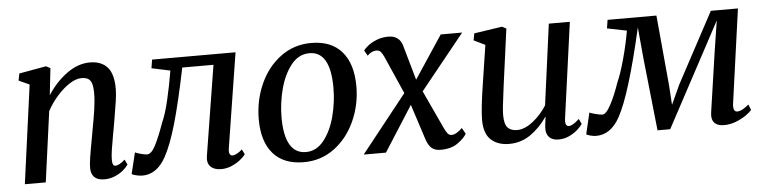

<svg xmlns="http://www.w3.org/2000/svg" viewBox="-40 -738 3699 928"><g transform="rotate(-5 1810.0 -274.5)"><path d="M207 -418Q247 -480 301.5 -519.5Q356 -559 413.5 -559Q468.5 -559 498 -526.5Q527.5 -494 527.5 -421Q527.5 -398 522.5 -363.5Q517.5 -329 508.5 -277Q504.5 -255 503 -244.5L495 -201Q487 -157 482.8 -128.8Q478.5 -100.5 478.5 -80Q478.5 -51 493 -51Q512.5 -51 540 -76.5L552 -51.5Q545.5 -41 529.2 -26.5Q513 -12 488.2 -1Q463.5 10 435 10Q402.5 10 386.5 -5.8Q370.5 -21.5 370.5 -50.5Q370.5 -70 375.5 -102.8Q380.5 -135.5 390 -185.5L396.5 -222L398.5 -233.5Q409 -288.5 415.2 -331.2Q421.5 -374 421.5 -408Q421.5 -438.5 416.2 -455.5Q411 -472.5 399 -479.8Q387 -487 366 -487Q340 -487 308.8 -467Q277.5 -447 247.8 -413.5Q218 -380 197.5 -341.5L151 0H49.5L114.5 -478L63 -501.5L69.5 -535.5L201 -559L221.5 -548Z M1046.5 -86Q1045.5 -77 1045.5 -74.5Q1045.5 -62.5 1050 -56.8Q1054.5 -51 1061 -51Q1080.5 -51 1109 -76L1121 -51.5Q1113 -40 1095 -25.5Q1077 -11 1052.5 -0.5Q1028 10 1002 10Q972 10 954.2 -3.8Q936.5 -17.5 936.5 -44.5Q936.5 -52 938 -60L1008 -495.5H856.5Q823 -331 793.5 -228.5Q764 -126 733 -70.5Q689.5 8 619.5 8Q606 8 588.8 3.8Q571.5 -0.5 568 -4L593 -107Q598.5 -103.5 619.2 -97.8Q640 -92 651 -92Q672 -92 692.5 -132.2Q713 -172.5 736.5 -239Q754.5 -278.5 770.2 -346Q786 -413.5 798 -486L708 -505L714.5 -546.5H1119.5Z M1687 -331.5Q1687 -242.5 1651.2 -163.5Q1615.5 -84.5 1550.8 -36.5Q1486 11.5 1402.5 11.5Q1305.5 11.5 1254.2 -47Q1203 -105.5 1203 -213.5Q1203 -304.5 1238.5 -384Q1274 -463.5 1338.8 -511.5Q1403.5 -559.5 1487.5 -559.5Q1584.5 -559.5 1635.8 -500.2Q1687 -441 1687 -331.5ZM1313.5 -212.5Q1313.5 -125.5 1339.5 -81Q1365.5 -36.5 1417 -36.5Q1468 -36.5 1504 -81.8Q1540 -127 1558 -195.8Q1576 -264.5 1576 -334.5Q1576 -511 1474.5 -511Q1422.5 -511 1386.2 -465.8Q1350 -420.5 1331.8 -351.8Q1313.5 -283 1313.5 -212.5Z M2177 -86.5 2193.5 -57.5Q2180.5 -35 2148.8 -12.8Q2117 9.5 2066.5 9.5Q2038.5 9.5 2023 -4Q2007.5 -17.5 1997.5 -46.5L1941.5 -219.5L1801.5 0H1693.5L1915 -279L1834 -462.5Q1826.5 -479 1819 -487.2Q1811.5 -495.5 1799 -495.5Q1786 -495.5 1774.2 -489.5Q1762.5 -483.5 1754.5 -474.5L1739.5 -501Q1746 -510.5 1762.8 -523.8Q1779.5 -537 1805.2 -547.2Q1831 -557.5 1861.5 -557.5Q1888.5 -557.5 1905.5 -544.8Q1922.5 -532 1929 -509L1977.5 -338.5L2115 -546H2219L2004 -279.5L2089.5 -95.5Q2098.5 -76 2106.2 -66.8Q2114 -57.5 2125.5 -57.5Q2147.5 -57.5 2177 -86.5Z M2278 -115Q2278 -170.5 2297 -291L2325.5 -477L2271 -503.5L2277 -537L2413.5 -557.5L2433.5 -546.5L2398.5 -288Q2394 -252 2392 -237.5Q2381.5 -162 2381.5 -131.5Q2381.5 -88 2396.8 -70.8Q2412 -53.5 2443 -53.5Q2479.5 -53.5 2519.8 -85Q2560 -116.5 2587.5 -160.5L2640 -552.5H2742L2678 -87.5Q2677 -78.5 2677 -75.5Q2677 -63.5 2681.5 -57.2Q2686 -51 2693.5 -51Q2703 -51 2715 -58Q2727 -65 2744 -81L2756 -56Q2749.5 -45 2732.5 -29.5Q2715.5 -14 2691 -2.2Q2666.5 9.5 2639 9.5Q2608 9.5 2592.8 -7Q2577.5 -23.5 2579 -51.5Q2578.5 -59 2585 -104L2583.5 -105Q2549.5 -54.5 2503 -22.2Q2456.5 10 2399 10Q2344.5 10 2311.5 -19.8Q2278.5 -49.5 2278 -115Z M3383 -41.5Q3383 -45.5 3384 -55.5L3426.5 -346L3450 -497L3180 7H3118.5L3081 -344.5L3067 -496.5Q3030.5 -337 2998.2 -231.8Q2966 -126.5 2935.5 -71Q2891.5 8 2821 8Q2809 8 2792.8 3.8Q2776.5 -0.5 2773.5 -4L2798 -107.5Q2802.5 -104 2826 -98Q2849.5 -92 2859.5 -92Q2878 -92 2901 -135Q2924 -178 2945 -239.5Q2963.5 -280.5 2983 -352Q3002.5 -423.5 3013 -486L2918 -505L2924.5 -546H3161.5L3193 -203.5L3199 -109.5L3242 -203.5L3425.5 -546H3557L3494 -93.5Q3492.5 -85.5 3492.5 -77.5Q3492.5 -50 3511 -50Q3522.5 -50 3537.2 -58Q3552 -66 3566.5 -79L3577.5 -52Q3570 -42 3549.2 -27.2Q3528.5 -12.5 3499.8 -1.2Q3471 10 3440.5 10Q3414 10 3398.5 -2.5Q3383 -15 3383 -41.5Z"/></g></svg>

Font: Merriweather Text
Style: Italic
Weight: 400
Italic angle: -7.8°
Designer: Eben Sorkin
Foundry: Eben Sorkin
Version: Version 2.100